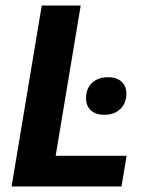

<svg xmlns="http://www.w3.org/2000/svg" viewBox="-20 -670 523 690"><path d="M21.7 0 130 -650H270L180 -110H435L416.7 0ZM355 -257.5Q323.3 -257.5 306.2 -273.8Q289.2 -290 289.2 -317.5Q289.2 -351.7 310.8 -372.1Q332.5 -392.5 368.3 -392.5Q400 -392.5 417.1 -376.2Q434.2 -360 434.2 -333.3Q434.2 -300 412.9 -278.8Q391.7 -257.5 355 -257.5Z"/></svg>

Font: Familjen Grotesk
Style: Bold Italic
Weight: 700
Italic angle: -9.46201°
Designer: Anders Wikstroem, Jonas Baeckman, Matilda Gysing, Kristian Moeller
Foundry: Familjen STHLM AB
Version: Version 2.002; ttfautohint (v1.8.4.7-5d5b)